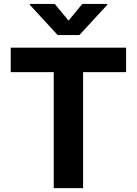

<svg xmlns="http://www.w3.org/2000/svg" viewBox="-20 -974 708 994"><path d="M35.5 -600.5H258.2V0H410.2V-600.5H632.8V-727.3H35.5ZM263.5 -953.8H134.6V-948.9L278.4 -792.6H391L535.2 -948.9V-953.8H406.2L334.9 -867.2Z"/></svg>

Font: Karasuma Gothic
Style: Bold
Weight: 700
Designer: Rasmus Andersson / Ryoko Nishizuka
Foundry: Genbu
Version: Version 1.00